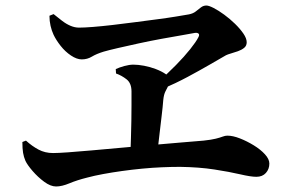

<svg xmlns="http://www.w3.org/2000/svg" viewBox="-20 -710 1040 695"><path d="M553 -414Q587 -444 617 -474.5Q647 -505 668.5 -532Q690 -559 698 -575Q703 -584 699 -588Q695 -592 686 -591Q671 -588 638.5 -582.5Q606 -577 565 -569.5Q524 -562 482.5 -553Q441 -544 406.5 -536Q372 -528 355 -523Q329 -515 312.5 -505Q296 -495 276 -495Q258 -495 237 -509Q216 -523 199.5 -544Q183 -565 174 -584Q167 -599 163 -616.5Q159 -634 159 -653L174 -659Q190 -646 205 -634.5Q220 -623 235.5 -616.5Q251 -610 266 -610Q285 -610 316.5 -612.5Q348 -615 387 -619.5Q426 -624 467.5 -629.5Q509 -635 547.5 -640Q586 -645 616.5 -650Q647 -655 664 -658Q679 -661 688.5 -668.5Q698 -676 707 -683Q716 -690 727 -690Q736 -690 753.5 -681Q771 -672 791.5 -657Q812 -642 830.5 -624Q849 -606 861 -588.5Q873 -571 873 -557Q873 -544 863.5 -536.5Q854 -529 841 -524.5Q828 -520 816 -516.5Q804 -513 798 -510Q772 -495 736.5 -474.5Q701 -454 659 -431.5Q617 -409 566 -387ZM183 -35Q163 -35 140 -52Q117 -69 98 -91Q79 -113 72 -128Q66 -142 63.5 -157Q61 -172 61 -196L74 -201Q96 -181 119.5 -168.5Q143 -156 172 -156Q189 -156 225 -158.5Q261 -161 311 -165.5Q361 -170 417 -175Q473 -180 528.5 -185Q584 -190 633 -194Q682 -198 717 -201Q745 -204 761 -208Q777 -212 786 -215.5Q795 -219 803 -219Q823 -219 848.5 -209Q874 -199 898.5 -184Q923 -169 939 -151.5Q955 -134 955 -118Q955 -98 942.5 -84Q930 -70 908 -70Q888 -70 849.5 -79Q811 -88 756 -96.5Q701 -105 632 -106Q601 -106 566 -104.5Q531 -103 494.5 -99.5Q458 -96 422 -91Q386 -86 353.5 -80Q321 -74 295 -67Q259 -58 231.5 -46.5Q204 -35 183 -35ZM452 -150Q453 -179 454 -210.5Q455 -242 455.5 -272.5Q456 -303 456 -330.5Q456 -358 456 -379Q456 -409 438 -423Q420 -437 400 -444L399 -460Q412 -466 430 -471Q448 -476 463 -476Q480 -476 501.5 -472Q523 -468 544 -460Q565 -452 579.5 -442Q594 -432 594 -421Q594 -409 589.5 -400Q585 -391 579 -379.5Q573 -368 571 -348Q569 -322 565 -289.5Q561 -257 557 -221.5Q553 -186 549 -152Z"/></svg>

Font: Noto Serif JP ExtraLight
Style: Bold
Weight: 700
Version: Version 2.003-H1;hotconv 1.1.1;makeotfexe 2.6.0